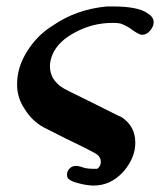

<svg xmlns="http://www.w3.org/2000/svg" viewBox="-20 -471 497 596"><path d="M282 53Q293 45 293 31Q293 19 283 10Q276 3 182 -42Q118 -74 115 -76Q79 -96 57 -132Q33 -167 33 -209Q33 -263 65 -313Q96 -362 143 -391Q216 -442 312 -451H330Q410 -451 439 -429Q457 -418 457 -402Q457 -389 446 -376Q436 -363 420 -363Q414 -363 395 -375Q375 -391 354 -398Q344 -400 330 -400Q269 -400 216 -372Q161 -344 143 -302Q135 -283 135 -265Q135 -247 144 -229Q156 -210 174 -199Q176 -196 265 -153Q289 -141 313 -129Q337 -117 347 -112Q357 -107 358 -107Q400 -79 400 -28Q400 20 362 63Q323 105 271 105Q252 105 228 99Q203 93 195 86Q188 82 188 71Q188 60 196 52Q204 44 216 44Q222 44 233 47Q246 53 270 53Z"/></svg>

Font: KaTeX_Math
Style: Bold Italic
Weight: 700
Version: Version